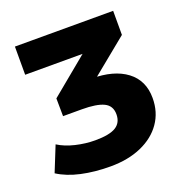

<svg xmlns="http://www.w3.org/2000/svg" viewBox="-126 -618 880 922"><g transform="rotate(-20 314.0 -157.0)"><path d="M284 192Q204 192 136 177Q68 162 20 131L72 2Q108 25 158.5 37Q209 49 258 49Q331 49 363.5 29Q396 9 396 -34Q396 -78 359.5 -95.5Q323 -113 248 -113H152L151 -204L398 -408L387 -362H49V-506H551V-383L333 -205L282 -236H341Q456 -236 521 -187Q586 -138 586 -48Q586 24 548.5 78Q511 132 443 162Q375 192 284 192Z"/></g></svg>

Font: Nunito Sans 7pt Black
Style: Regular
Weight: 900
Designer: Vernon Adams
Foundry: Vernon Adams
Version: Version 3.101;gftools[0.9.27]